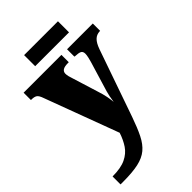

<svg xmlns="http://www.w3.org/2000/svg" viewBox="-271 -777 1091 1091"><g transform="rotate(-45 275.0 -231.5)"><path d="M18 158Q85 158 124.5 139Q164 120 186 87Q208 54 222 11L57 -432Q47 -462 35 -469.5Q23 -477 2 -477H-3V-536H301V-477H296Q266 -477 253.5 -468.5Q241 -460 241 -444Q241 -434 244 -422Q247 -410 251 -399L300 -241Q310 -211 315.5 -183Q321 -155 322 -137Q325 -159 328.5 -176Q332 -193 336 -207L391 -389Q394 -398 398 -416Q402 -434 402 -444Q402 -463 390 -469Q378 -475 350 -476L346 -477V-536H553V-477H549Q524 -476 507 -459.5Q490 -443 477 -407L336 -3Q313 63 291 107Q269 151 239 176Q209 201 161.5 211.5Q114 222 39 222H18ZM150 -596V-685H422V-596Z"/></g></svg>

Font: Noto Serif SemiCondensed Black
Style: Regular
Weight: 900
Width: 4
Designer: Monotype Design Team
Foundry: Monotype Imaging Inc.
Version: Version 2.014; ttfautohint (v1.8.4.7-5d5b)